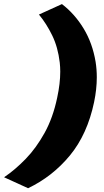

<svg xmlns="http://www.w3.org/2000/svg" viewBox="-74 -806 520 964"><path d="M67 139 -53.5 84Q2 46.5 55 -8.2Q108 -63 150 -139Q192 -215 213 -315Q228.5 -386.5 228.5 -446.5Q228.5 -470 226 -492Q217 -569 188.2 -628Q159.5 -687 121.5 -733L237 -785.5Q301.5 -736 346 -662.5Q390.5 -589 406 -495.5Q412 -458 412 -418Q412 -358.5 398.5 -293.5Q364.5 -131.5 277 -25.5Q189.5 80.5 67 139Z"/></svg>

Font: Heraclito ExtraBold
Style: Italic
Weight: 800
Italic angle: -12°
Designer: Kostas Bartsokas (font) & Cristiano Sobral (main changes)
Foundry: Kostas Bartsokas (font) & Cristiano Sobral (main changes)
Version: Version 1.00;July 8, 2020;FontCreator 13.0.0.2655 64-bit